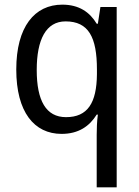

<svg xmlns="http://www.w3.org/2000/svg" viewBox="-20 -566 599 826"><path d="M396 14V240H482V-536H412L401 -464H396C366 -514 320 -546 248 -546C129 -546 50 -451 50 -267C50 -84 127 10 245 10C318 10 365 -23 396 -73H401C397 -44 396 -10 396 14ZM264 -62C178 -62 138 -133 138 -265C138 -396 178 -474 262 -474C361 -474 397 -406 397 -267V-247C396 -123 357 -62 264 -62Z"/></svg>

Font: Noto Sans Arabic UI SmCn
Style: Regular
Weight: 400
Width: 4
Designer: Monotype Design Team, Nadine Chahine and Nizar Qandah
Foundry: Monotype Imaging Inc.
Version: Version 2.010